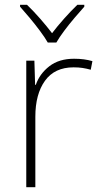

<svg xmlns="http://www.w3.org/2000/svg" viewBox="-20 -784 423 804"><path d="M290 -538Q312 -538 331 -535.5Q350 -533 367 -528L360 -492Q342 -497 325.5 -499.5Q309 -502 288 -502Q209 -502 168.5 -446Q128 -390 128 -295V0H90V-530H124L127 -429H130Q146 -475 186.5 -506.5Q227 -538 290 -538ZM180 -606Q168 -627 147.5 -654.5Q127 -682 104.5 -709Q82 -736 64 -756V-764H93Q120 -738 148 -706Q176 -674 198 -645Q220 -674 248.5 -706Q277 -738 304 -764H333V-756Q315 -736 292 -709Q269 -682 248.5 -654.5Q228 -627 216 -606Z"/></svg>

Font: Noto Sans Bengali ExtraLight
Style: Regular
Weight: 200
Designer: Jelle Bosma - Monotype Design Team
Foundry: Monotype Imaging Inc.
Version: Version 2.003; ttfautohint (v1.8.4.7-5d5b)